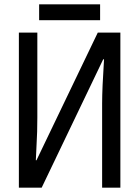

<svg xmlns="http://www.w3.org/2000/svg" viewBox="-20 -864 640 884"><path d="M66.9 -713.9H151.9V-323.2Q151.9 -253.9 148.4 -199.2L145 -126H147.9L430.2 -713.9H534.2V0H450.2V-387.2Q450.2 -455.6 459 -590.8H455.1L171.9 0H66.9ZM160.2 -844.2H440.9V-771H160.2Z"/></svg>

Font: Apple Sans Adjectives
Style: Regular
Weight: 400
Monospace: yes
Foundry: Apple Sans Adjectives
Version: Version 0.01